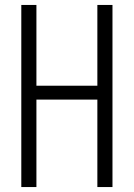

<svg xmlns="http://www.w3.org/2000/svg" viewBox="-20 -755 540 775"><path d="M66 0V-735H127V-409H373V-735H434V0H373V-353H127V0Z"/></svg>

Font: iosevka_custom_sans_ss08 Light
Style: Regular
Weight: 300
Designer: Belleve Invis
Foundry: Belleve Invis
Version: Version 10.3.0; ttfautohint (v1.8.3)